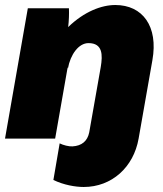

<svg xmlns="http://www.w3.org/2000/svg" viewBox="-25 -553 649 766"><path d="M-5 0H195L245 -285L246 -280C256 -336 289 -381 328 -381C385 -381 385 -334 377 -286L331 -25C324 10 301 29 264 31C250 32 227 26 213 19L188 165C229 185 276 193 309 193C421 193 508 114 528 0L583 -313C607 -448 544 -533 435 -533C380 -533 311 -507 247 -445C250 -471 251 -497 250 -520H86Z"/></svg>

Font: Fixel Text 20240404 Black
Style: Italic
Weight: 900
Width: 4
Italic angle: -10°
Designer: AlfaBravo + MacPaw
Foundry: Kyrylo Tkachov, Marchela Mozhyna, Serhii Makarenko, Maria Weinstein, Zakhar Kryvoshyya
Version: Version 1.211;Glyphs 3.2 (3225)